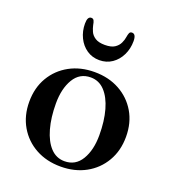

<svg xmlns="http://www.w3.org/2000/svg" viewBox="-134 -820 839 936"><g transform="rotate(20 286.0 -352.5)"><path d="M160 -682Q160 -719 180 -719Q190 -719 194 -710.5Q198 -702 200 -689Q203 -674 210.5 -657Q218 -640 236 -628.5Q254 -617 286 -617Q319 -617 336.5 -628.5Q354 -640 362 -657Q370 -674 372 -689Q374 -702 377.5 -710.5Q381 -719 391 -719Q412 -719 412 -682Q412 -643 396 -610Q380 -577 351.5 -557.5Q323 -538 286 -538Q249 -538 220.5 -557.5Q192 -577 176 -610Q160 -643 160 -682ZM35 -231Q35 -304 67.5 -359Q100 -414 156.5 -445Q213 -476 286 -476Q359 -476 415.5 -445Q472 -414 504.5 -359Q537 -304 537 -231Q537 -159 504.5 -103.5Q472 -48 415.5 -17Q359 14 286 14Q213 14 156.5 -17Q100 -48 67.5 -103.5Q35 -159 35 -231ZM160 -268Q160 -195 176 -138Q192 -81 222 -49Q252 -17 295 -17Q352 -17 382 -67Q412 -117 412 -194Q412 -268 396 -324.5Q380 -381 350 -413Q320 -445 277 -445Q220 -445 190 -395Q160 -345 160 -268Z"/></g></svg>

Font: Monomakh
Style: Regular
Weight: 400
Version: Version 1.200; ttfautohint (v1.8.4.7-5d5b)